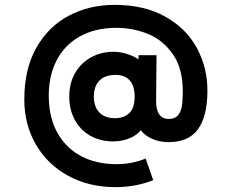

<svg xmlns="http://www.w3.org/2000/svg" viewBox="-20 -665 954 790"><path d="M80 -255.8Q80 -381.2 129.8 -469Q179.7 -556.8 264 -600.9Q348.4 -645 451.5 -645Q574 -645 660.8 -596.1Q747.7 -547.2 791.2 -465.3Q834.8 -383.5 833.5 -286Q832.2 -184.4 793.9 -132.3Q755.5 -80.2 673.2 -80.2Q630.3 -80.2 594.5 -99.6Q558.8 -119 545 -154.7L576.5 -154Q556.2 -116.7 521.5 -99.9Q486.8 -83.2 445.7 -83.2Q393.2 -83.2 352.1 -106.2Q311 -129.3 288 -171.4Q265 -213.4 265 -267.5Q265 -322.8 289.1 -364.6Q313.2 -406.4 354.8 -429.2Q396.3 -452 447.5 -452Q480.7 -452 516 -438.4Q551.2 -424.8 570.7 -403.2L550 -375.8V-438H624L622.3 -249.7Q622.3 -212.1 635.7 -193.8Q649.1 -175.5 674 -175.5Q697.6 -175.5 710 -188.1Q722.4 -200.8 726.9 -221.3Q731.3 -241.9 731.9 -277.8L732 -284.7Q733 -381.8 691.6 -441.4Q650.2 -500.9 588.2 -525.7Q526.2 -550.5 459.8 -550.5Q371.2 -550.5 307.5 -514.5Q243.8 -478.6 211 -412.7Q178.3 -346.8 180.8 -259Q183.3 -174.8 218.7 -114.2Q254 -53.6 316 -21.5Q378 10.5 460 10.5Q490.9 10.5 521.5 4.6Q552 -1.3 579.2 -12.7L610.5 76.3Q574.6 90.7 535.4 97.8Q496.2 105 455.3 105Q346.6 105 260.9 58.5Q175.2 11.9 127.6 -70.5Q80 -152.9 80 -255.8ZM534 -267.7Q534 -311.2 513.9 -334Q493.8 -356.8 456 -356.8Q411.4 -356.8 388.8 -333.1Q366.2 -309.4 366.2 -267.7Q366.2 -225.8 388.9 -202.2Q411.6 -178.7 452.7 -178.7Q489.8 -178.7 511.9 -199.7Q534 -220.7 534 -267.7Z"/></svg>

Font: Tap Sans
Style: Regular
Weight: 400
Designer: Tap Payments
Foundry: Tap Payments
Version: Version 1.001;Glyphs 3.1.2 (3151)